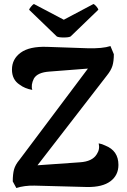

<svg xmlns="http://www.w3.org/2000/svg" viewBox="-20 -936 637 963"><path d="M334 -753Q325 -748 299.5 -748Q274 -748 265 -753L126 -887Q127 -892 135.5 -902.5Q144 -913 150 -916L300 -837L449 -916Q456 -913 464.5 -902.5Q473 -892 473 -887ZM508 -206Q574 -180 574 -109Q574 -57 534 -27Q494 3 417 2L153 -5Q102 -6 62 7L44 -26Q44 -63 50.5 -86.5Q57 -110 78 -135L421 -592L228 -577Q168 -573 150 -542Q134 -510 142 -485Q104 -492 79 -511Q40 -536 40 -587Q40 -640 84 -672Q128 -704 216 -701L419 -694Q495 -692 534 -705L551 -664Q551 -629 544 -606Q537 -583 516 -557L168 -107L381 -122Q443 -126 465 -162Q482 -187 475 -217Q492 -214 508 -206Z"/></svg>

Font: Arima Koshi Bold
Style: Regular
Weight: 700
Designer: Joana Correia and Natanael Gama
Foundry: NDISCOVER
Version: Version 1.019;PS 001.019;hotconv 1.0.88;makeotf.lib2.5.64775